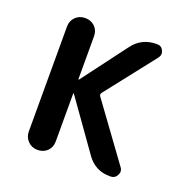

<svg xmlns="http://www.w3.org/2000/svg" viewBox="-99 -615 699 711"><g transform="rotate(20 250.0 -260.0)"><path d="M67.4 -52.7V-466.8Q67.4 -489.3 82.5 -504.4Q97.7 -519.5 120.6 -519.5Q143.6 -519.5 158.7 -504.9Q173.8 -490.2 173.8 -466.8V-297.9Q173.8 -296.9 174.8 -296.9L176.8 -297.9L309.6 -474.6Q343.8 -519.5 401.4 -519.5H404.3Q420.9 -519.5 428.2 -503.9Q435.5 -488.3 424.8 -474.6L271.5 -279.3Q266.6 -272.5 271.5 -265.6L431.6 -45.9Q442.4 -32.2 434.1 -16.1Q425.8 0 408.2 0H405.3Q348.6 0 315.4 -45.9L176.8 -241.2Q175.8 -242.2 174.8 -242.2Q173.8 -242.2 173.8 -241.2V-52.7Q173.8 -29.3 158.7 -14.6Q143.6 0 120.6 0Q97.7 0 82.5 -15.6Q67.4 -31.2 67.4 -52.7Z"/></g></svg>

Font: Rounded Mgen+ 1m medium
Style: Regular
Weight: 500
Designer: [Source Han Sans]
Ryoko NISHIZUKA  (kana & ideographs); Paul D. Hunt (Latin, Greek & Cyrillic); Wenlong ZHANG  (bopomofo
Version: Version 1.059.20150602